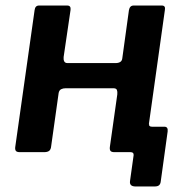

<svg xmlns="http://www.w3.org/2000/svg" viewBox="-20 -550 681 694"><path d="M470 124Q447 124 450 104L463 11Q464 0 452 0H406L419 -92H515L519 -103Q517 -92 529 -92H574Q588 -92 586 -75L561 106Q560 115 555 119.5Q550 124 539 124ZM52 0Q41 0 37.5 -4.5Q34 -9 35 -18L105 -513Q107 -530 121 -530H223Q237 -530 235 -514L210 -344Q209 -335 212 -328.5Q215 -322 224 -322H398Q408 -322 414.5 -326Q421 -330 422 -339L446 -513Q449 -530 463 -530H565Q579 -530 576 -514L507 -22Q506 -10 500 -5Q494 0 481 0H394Q383 0 379.5 -4.5Q376 -9 377 -18L404 -209Q405 -219 402.5 -225Q400 -231 390 -231H217Q208 -231 201 -227.5Q194 -224 192 -214L165 -22Q164 -10 158 -5Q152 0 139 0Z"/></svg>

Font: Libre Franklin SemiBold
Style: Italic
Weight: 600
Italic angle: -8°
Designer: Pablo Impallari, Rodrigo Fuenzalida, Nhung Nguyen
Foundry: Impallari Type
Version: Version 3.000